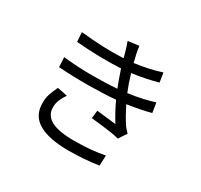

<svg xmlns="http://www.w3.org/2000/svg" viewBox="-172 -1019 1344 1287"><g transform="rotate(30 500.0 -375.0)"><path d="M305 -265Q287 -239 275 -212Q263 -185 263 -152Q263 -90 319.5 -59Q376 -28 494 -28Q564 -28 621 -33Q678 -38 732 -49L729 31Q677 39 618 43.5Q559 48 495 48Q348 48 268.5 3Q189 -42 188 -138Q187 -181 199 -214.5Q211 -248 227 -281ZM502 -698Q496 -721 489 -743.5Q482 -766 474 -787L559 -798Q562 -770 568.5 -739.5Q575 -709 583 -679Q636 -686 688 -697Q740 -708 788 -724L799 -652Q756 -640 705 -629.5Q654 -619 602 -612L624 -543L647 -483Q709 -491 760.5 -503Q812 -515 847 -526L859 -451Q823 -441 777 -432Q731 -423 678 -415Q694 -383 711.5 -351.5Q729 -320 748 -291Q756 -279 765.5 -269Q775 -259 785 -248L744 -187Q716 -195 678 -200.5Q640 -206 600 -210.5Q560 -215 525 -219L532 -280Q572 -276 615 -271Q658 -266 682 -263Q660 -298 640.5 -334Q621 -370 604 -407Q513 -399 396.5 -398Q280 -397 164 -405L160 -480Q273 -468 381.5 -468Q490 -468 575 -475L555 -527L528 -605Q456 -601 367 -602.5Q278 -604 184 -612L179 -685Q269 -675 353 -672Q437 -669 509 -673Z"/></g></svg>

Font: Go Noto Kurrent-Regular
Style: Regular
Weight: 400
Designer: Monotype Design Team
Foundry: Monotype Imaging Inc.
Version: Version 2.012; ttfautohint (v1.8.4.7-5d5b)